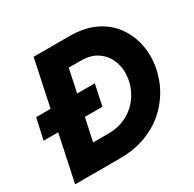

<svg xmlns="http://www.w3.org/2000/svg" viewBox="-161 -911 1096 1083"><g transform="rotate(-30 386.5 -370.0)"><path d="M30 0 94 -302H-1L29 -438H123L187 -740H419Q506 -740 570 -713.5Q634 -687 676 -641Q718 -595 739 -536.5Q760 -478 760 -414Q760 -340 732 -266.5Q704 -193 648.5 -132.5Q593 -72 510.5 -36Q428 0 320 0ZM382 -302H268L236 -154H335Q397 -154 444.5 -176Q492 -198 524.5 -234.5Q557 -271 573.5 -315.5Q590 -360 590 -404Q590 -452 570 -494Q550 -536 509 -562Q468 -588 406 -588H328L296 -438H411Z"/></g></svg>

Font: Be Vietnam Pro ExtraBold
Style: Italic
Weight: 800
Italic angle: -12°
Designer: Lam Bao, Tony Le, Vietanh Nguyen
Foundry: Yellow Type Foundry
Version: Version 1.002; ttfautohint (v1.8.3)